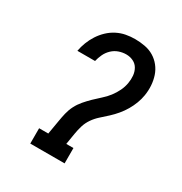

<svg xmlns="http://www.w3.org/2000/svg" viewBox="-173 -871 946 998"><g transform="rotate(30 300.0 -371.5)"><path d="M150 0V-92H205L219 -174Q223 -199 229 -224.5Q235 -250 247 -273.5Q259 -297 276.5 -317.5Q294 -338 313.5 -357Q333 -376 353.5 -394Q374 -412 390.5 -433.5Q407 -455 418.5 -479Q430 -503 434 -528Q438 -550 436 -572.5Q434 -595 423.5 -613.5Q413 -632 393.5 -641.5Q374 -651 351 -651Q329 -651 307.5 -643.5Q286 -636 269 -620Q252 -604 242 -583Q232 -562 227 -540H121Q126 -567 136 -593Q146 -619 161.5 -643Q177 -667 198 -687Q219 -707 244.5 -720Q270 -733 297 -738Q324 -743 351 -743Q381 -743 410.5 -737.5Q440 -732 464 -717.5Q488 -703 505.5 -681Q523 -659 532 -632Q541 -605 543 -575Q545 -545 540 -515Q536 -490 526.5 -465Q517 -440 503.5 -417Q490 -394 472.5 -373Q455 -352 435 -333.5Q415 -315 394.5 -297Q374 -279 358.5 -256.5Q343 -234 335.5 -209Q328 -184 324 -159L313 -92H356V0Z"/></g></svg>

Font: Iosevka Slab Semibold Extended
Style: Italic
Weight: 600
Width: 7
Italic angle: -9°
Monospace: yes
Designer: Belleve Invis
Foundry: Belleve Invis
Version: Version 11.1.0; ttfautohint (v1.8.3)